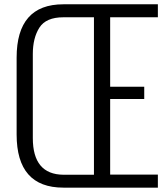

<svg xmlns="http://www.w3.org/2000/svg" viewBox="-20 -860 772 880"><path d="M56.2 -243.7V-595.7Q56.2 -840.3 270.5 -840.3H703.6V-780.8H484.9V-462.4H641.1V-406.2H484.9V-59.6H703.6V0H270.5Q56.2 0 56.2 -243.7ZM410.6 -59.1V-780.8H270.5Q190.9 -780.8 160.6 -733.4Q130.4 -686 130.4 -612.3V-227.1Q130.4 -60.5 270.5 -59.1Z"/></svg>

Font: Oswald-Light
Style: Light
Weight: 300
Designer: vernon adams
Foundry: vernon adams
Version: Version ; ttfautohint (v0.92.18-e454-dirty) -l 8 -r 50 -G 20